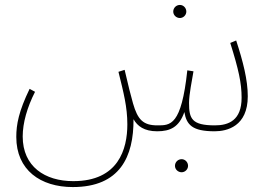

<svg xmlns="http://www.w3.org/2000/svg" viewBox="-20 -527 1104 778"><path d="M709 -454C723 -454 735 -466 735 -480C735 -495 723 -507 709 -507C694 -507 682 -495 682 -480C682 -466 694 -454 709 -454ZM275 231C466 231 522 108 521 -44C537 -16 564 5 617 5C670 5 706 -12 727 -73C736 -21 759 5 850 5C900 5 984 -15 984 -137C984 -203 965 -277 937 -363L913 -353C947 -245 959 -190 959 -131C959 -39 906 -19 851 -19C757 -19 746 -46 746 -110C746 -144 758 -202 764 -238L739 -242C715 -17 670 -19 618 -19C560 -19 538 -42 519 -108C507 -151 503 -168 485 -244L460 -236C481 -151 496 -93 496 -23C496 77 460 207 277 207C162 207 72 148 72 26C72 -29 90 -92 122 -155L100 -167C56 -76 46 -23 46 28C46 162 144 231 275 231ZM716 171C730 171 742 159 742 145C742 130 730 118 716 118C701 118 689 130 689 145C689 159 701 171 716 171Z"/></svg>

Font: Noto Sans Arabic UI SmCn Th
Style: Regular
Weight: 100
Width: 4
Designer: Monotype Design Team, Nadine Chahine and Nizar Qandah
Foundry: Monotype Imaging Inc.
Version: Version 2.010